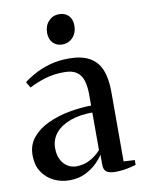

<svg xmlns="http://www.w3.org/2000/svg" viewBox="-84 -787 644 856"><g transform="rotate(-10 238.5 -359.0)"><path d="M161.5 9Q124.5 9 92 -6.5Q59.5 -22 38.8 -52.5Q18 -83 18 -129.5Q18 -176.5 45.5 -209.2Q73 -242 117.2 -262.5Q161.5 -283 213.2 -292.5Q265 -302 313.5 -302.5V-353Q313.5 -389 305.5 -415.2Q297.5 -441.5 277.5 -455.8Q257.5 -470 220.5 -470Q170.5 -470 130 -456.8Q89.5 -443.5 61.5 -428.5L46 -455.5Q63 -469.5 93 -486.2Q123 -503 163 -514.8Q203 -526.5 251 -526.5Q308.5 -526.5 344.2 -507Q380 -487.5 396.5 -447.8Q413 -408 413 -347.5V-32L463 -29.5V-7.5Q452.5 -4.5 437.8 -1Q423 2.5 405.8 5Q388.5 7.5 370.5 7.5Q344 7.5 330.2 -1.2Q316.5 -10 316.5 -35V-80Q307 -63.5 285.8 -42.5Q264.5 -21.5 233.2 -6.2Q202 9 161.5 9ZM202 -47Q235 -47 263 -61.5Q291 -76 313.5 -101V-271Q257.5 -271 214.5 -255.8Q171.5 -240.5 147 -211.8Q122.5 -183 122.5 -142.5Q122.5 -113 133.2 -91.5Q144 -70 162.2 -58.5Q180.5 -47 202 -47ZM234.5 -593Q209 -593 192.8 -609.8Q176.5 -626.5 176.5 -656Q176.5 -687.5 195.5 -708Q214.5 -728.5 243 -728.5H244Q269.5 -728.5 285.8 -712.2Q302 -696 302 -666Q302 -634.5 283 -613.8Q264 -593 235.5 -593Z"/></g></svg>

Font: Merriweather 120pt
Style: Regular
Weight: 400
Version: Version 2.100